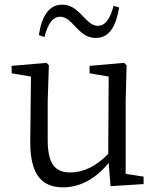

<svg xmlns="http://www.w3.org/2000/svg" viewBox="-20 -791 679 825"><path d="M468 -766C454 -713 434 -680 400 -680C370 -680 350 -709 326 -732C305 -752 283 -771 247 -771C189 -771 159 -719 147 -640L171 -632C185 -686 205 -719 239 -719C270 -719 289 -690 313 -667C333 -647 355 -628 392 -628C451 -628 479 -680 492 -759ZM520 -44V-358L524 -510L513 -521L365 -508V-476L447 -462L445 -130C394 -77 339 -50 282 -50C217 -50 185 -86 185 -190V-358L190 -510L180 -521L30 -508V-476L113 -462L110 -184C109 -37 162 14 252 14C322 14 391 -22 447 -91L455 9L597 0V-32Z"/></svg>

Font: Noto Serif CJK JP
Style: Regular
Weight: 400
Designer: Ryoko NISHIZUKA 西塚涼子 (kana & ideographs); Frank Grießhammer (Latin, Greek & Cyrillic); Wenlong ZHANG 张文龙 (bopomofo); San
Foundry: Adobe Systems Incorporated
Version: Version 1.000;PS 1;hotconv 16.6.53;makeotf.lib2.5.65590